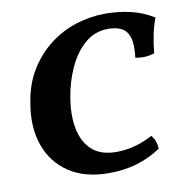

<svg xmlns="http://www.w3.org/2000/svg" viewBox="-78 -760 819 845"><g transform="rotate(-10 331.0 -338.0)"><path d="M662 -630Q649 -596 641 -557.5Q633 -519 629 -476Q590 -462 544 -471Q551 -530 541 -561.5Q531 -593 506.5 -605Q482 -617 448 -617Q388 -617 343.5 -578.5Q299 -540 270.5 -477.5Q242 -415 231 -343Q219 -269 231 -208.5Q243 -148 282 -112.5Q321 -77 392 -77Q429 -77 469.5 -87Q510 -97 553 -120Q564 -108 569.5 -92.5Q575 -77 576 -59Q525 -25 468 -8Q411 9 342 9Q235 9 164.5 -38Q94 -85 65 -166.5Q36 -248 54 -353Q67 -438 105.5 -500Q144 -562 198.5 -603.5Q253 -645 317 -665Q381 -685 445 -685Q506 -685 559.5 -672.5Q613 -660 662 -630Z"/></g></svg>

Font: Vollkorn ExtraBold
Style: Italic
Weight: 800
Italic angle: -11°
Designer: Friedrich Althausen
Foundry: Friedrich Althausen
Version: Version 5.000; ttfautohint (v1.8.3)